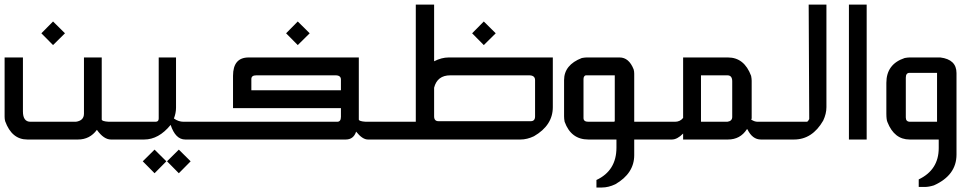

<svg xmlns="http://www.w3.org/2000/svg" viewBox="-20 -606 4224 834"><path d="M0 -356.4H79.6V-122.1Q79.6 -77.1 112.3 -77.1H309.6Q344.7 -82 344.7 -112.3V-356.4H421.9V-86.9Q421.9 -79.1 452.1 -77.1H548.3V0H461.9Q430.7 0 400.9 -42Q370.1 0 318.8 0H98.6Q31.2 0 2.4 -79.6Q0 -88.9 0 -98.6ZM210.4 -410.2 159.7 -461.4 210.4 -512.7 262.2 -461.4Z M651.4 146.5 600.1 94.7 651.4 43.9 702.6 94.7ZM756.8 146.5 705.6 94.7 756.8 43.9 808.1 94.7ZM669.4 -356.4H744.6V-138.2Q744.6 -114.7 735.4 -91.3Q755.4 -77.1 777.3 -77.1H871.1V0H784.7Q742.2 0 721.2 -63.5Q669.4 0 606.4 0H523.9V-77.1H655.8Q669.4 -77.1 669.4 -91.3Z M1060.1 -356.4H1538.6V-86.9Q1538.6 -79.1 1568.8 -77.1H1665V0H1578.1Q1554.2 0 1526.9 -34.2Q1515.6 0 1481.9 0H846.7V-77.1H1444.8Q1460.9 -77.1 1460.9 -98.6V-136.2H992.2V-276.4Q992.2 -356.4 1060.1 -356.4ZM1071.8 -262.7V-213.9H1460.9V-260.3Q1460.9 -278.8 1437.5 -278.8H1093.3Q1071.8 -278.8 1071.8 -262.7ZM1273.4 -410.2 1222.7 -461.4 1273.4 -512.7 1325.2 -461.4Z M2081.5 -410.2 2030.8 -461.4 2081.5 -512.7 2133.3 -461.4ZM1786.1 -585.9H1865.7V-339.8Q1897.9 -356.4 1929.2 -356.4H2381.3V-140.6Q2381.3 -61.5 2299.3 -14.2Q2269.5 0 2240.7 0H1640.6V-77.1H1786.1ZM1865.7 -100.6Q1865.7 -79.6 1884.8 -79.6H2285.6Q2304.2 -79.6 2304.2 -100.6V-257.8Q2304.2 -278.8 2278.3 -278.8H1936Q1879.4 -278.8 1865.7 -225.1Z M2528.8 -356.4H2671.4Q2711.9 -356.4 2732.4 -304.7Q2734.9 -295.9 2734.9 -286.1V-77.1H2826.2V0H2734.9V67.9Q2734.9 147 2652.8 194.3Q2623 208.5 2594.2 208.5H2570.8V175.8Q2657.7 135.3 2657.7 35.2V0H2535.6Q2460.4 0 2432.6 -77.1Q2430.2 -89.8 2430.2 -100.6V-257.8Q2430.2 -324.2 2507.3 -354Q2520.5 -356.4 2528.8 -356.4ZM2514.6 -262.2V-93.3Q2514.6 -77.1 2535.6 -77.1H2646Q2650.4 -77.1 2650.4 -81.5V-278.8H2523.9Q2514.6 -275.4 2514.6 -262.2Z M2947.3 -356.4H3142.1Q3212.9 -356.4 3242.7 -276.4Q3245.1 -263.7 3245.1 -255.4V-91.3L3242.7 -86.9Q3256.8 -77.1 3271 -77.1H3371.6V0H3285.2Q3248 0 3226.6 -44.4H3224.1Q3195.3 0 3142.1 0H2947.3V-25.9Q2921.9 0 2898.4 0H2801.8V-77.1H2912.1Q2934.1 -77.1 2947.3 -93.8ZM3024.9 -278.8V-77.1H3139.6Q3160.6 -80.1 3160.6 -98.1V-252.9Q3160.6 -278.8 3139.6 -278.8Z M3569.8 -585.9V-140.6Q3569.8 -111.8 3555.7 -82Q3508.3 0 3429.2 0H3347.2V-77.1H3485.4Q3490.2 -78.6 3495.1 -88.9L3492.7 -585.9Z M3667.5 -585.9H3744.6V0H3667.5Z M3931.2 -356.4H4064.5Q4134.8 -347.7 4134.8 -288.6V65.4Q4134.8 155.3 4036.6 199.2Q4014.6 206.1 3996.6 206.1H3970.7V173.3Q4057.6 131.8 4057.6 37.1V0H3931.2Q3864.7 0 3835 -75.2Q3830.1 -85 3830.1 -112.8V-246.1Q3830.1 -327.6 3909.7 -354Q3922.9 -356.4 3931.2 -356.4ZM3914.6 -268.6V-95.7Q3914.6 -77.1 3933.1 -77.1H4050.3V-289.6H3931.2Q3914.6 -289.6 3914.6 -268.6Z"/></svg>

Font: Kadhim
Style: Regular
Weight: 400
Designer: Developer/ Husham Jawad
Version: Version 1.00;December 29, 2020;FontCreator 13.0.0.2683 32-bi